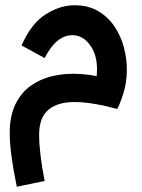

<svg xmlns="http://www.w3.org/2000/svg" viewBox="-20 -440 539 731"><path d="M44 271Q17 141 17 67Q17 1 39 -43.5Q61 -88 97 -113.5Q133 -139 176.5 -149.5Q220 -160 265 -159Q310 -158 348 -150Q355 -220 326.5 -263Q298 -306 256 -306Q194 -306 150 -219L62 -267Q99 -351 154 -385.5Q209 -420 263 -420Q317 -420 355 -397Q393 -374 417 -337.5Q441 -301 452 -258.5Q463 -216 463 -176Q463 -127 450 -85.5Q437 -44 426 -25Q336 -50 269.5 -51.5Q203 -53 166 -23.5Q129 6 129 73Q129 108 134.5 153.5Q140 199 150 249Z"/></svg>

Font: Noto Sans Arabic UI SmCn SmBd
Style: Regular
Weight: 600
Width: 4
Designer: Monotype Design Team, Nadine Chahine and Nizar Qandah
Foundry: Monotype Imaging Inc.
Version: Version 2.010; ttfautohint (v1.8.4.7-5d5b)